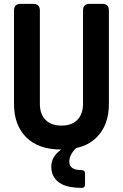

<svg xmlns="http://www.w3.org/2000/svg" viewBox="-20 -752 626 978"><path d="M292 9.8Q176.3 9.3 114.3 -51.8Q51.3 -114.3 51.3 -222.2V-698.7Q51.3 -732.4 85.4 -732.4H148.9Q183.1 -732.4 183.1 -698.7V-222.2Q183.1 -168.5 214.4 -139.2Q242.2 -112.3 293 -112.3Q343.8 -112.3 371.6 -139.2Q402.8 -168.5 402.8 -222.2V-698.7Q402.8 -732.4 437 -732.4H500.5Q534.7 -732.4 534.7 -698.7V-222.2Q534.7 -114.3 471.7 -51.8Q431.6 -11.7 368.2 2Q333 35.6 333 71.8Q333 114.3 394.5 114.3Q413.1 114.3 413.1 131.3V188Q413.1 205.1 396 205.1Q329.6 204.6 293.9 185.5Q241.2 157.2 241.2 97.2Q241.2 44.9 292 9.8Z"/></svg>

Font: Simply Mono
Style: Bold
Weight: 700
Designer: Wojciech Kalinowski "wmk69" (wmk69@o2.pl)
Foundry: Wojciech Kalinowski "wmk69" (wmk69@o2.pl)
Version: Version 1.0.0